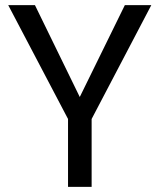

<svg xmlns="http://www.w3.org/2000/svg" viewBox="-20 -731 626 751"><path d="M292 -351.6 468.3 -710.9H571.8L338.4 -265.6V0H246.1V-265.6L12.2 -710.9H116.7Z"/></svg>

Font: Robert Sans Medium
Style: Regular
Weight: 500
Designer: Christian Robertson (extended by Adam Twardoch)
Foundry: Google
Version: Version 12.135;April 2, 2019;FontCreator 11.5.0.2425 64-bit;